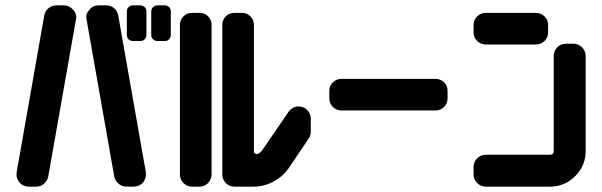

<svg xmlns="http://www.w3.org/2000/svg" viewBox="-20 -696 2244 716"><path d="M617 -566Q617 -556 610.5 -549.5Q604 -543 595 -543H567Q558 -543 551 -549.5Q544 -556 544 -566V-653Q544 -663 551 -669.5Q558 -676 567 -676H595Q604 -676 610.5 -669.5Q617 -663 617 -653ZM526 -566Q526 -556 519.5 -549.5Q513 -543 503 -543H476Q466 -543 459.5 -549.5Q453 -556 453 -566V-653Q453 -663 459.5 -669.5Q466 -676 476 -676H503Q513 -676 519.5 -669.5Q526 -663 526 -653ZM524 -53Q527 -34 514 -16Q500 0 479 0H451Q435 0 422 -11Q409 -22 406 -38L303 -622Q298 -643 313 -659Q325 -676 348 -676H376Q393 -676 405.5 -665.5Q418 -655 421 -638ZM263 -622 160 -38Q157 -22 144.5 -11Q132 0 115 0H87Q66 0 52 -16Q39 -34 42 -53L145 -638Q148 -655 161 -665.5Q174 -676 190 -676H218Q239 -676 253 -659Q268 -643 263 -622Z M1139 -205Q1139 -190 1131 -179L1056 -68Q1034 -37 999 -18.5Q964 0 925 0H854Q835 0 822 -13.5Q809 -27 809 -46V-603Q809 -622 822 -635Q835 -648 854 -648H882Q901 -648 914 -635Q927 -622 927 -603V-131Q927 -126 932 -123Q937 -120 941 -122Q951 -126 958 -136L1056 -279Q1064 -291 1078.5 -296.5Q1093 -302 1107 -297Q1121 -293 1130 -280.5Q1139 -268 1139 -253ZM769 -46Q769 -27 756 -13.5Q743 0 724 0H696Q677 0 664 -13.5Q651 -27 651 -46V-603Q651 -622 664 -635Q677 -648 696 -648H724Q743 -648 756 -635Q769 -622 769 -603Z M1649 -329Q1649 -310 1636 -297Q1623 -284 1603 -284H1254Q1235 -284 1221.5 -297Q1208 -310 1208 -329V-357Q1208 -376 1221.5 -389Q1235 -402 1254 -402H1603Q1623 -402 1636 -389Q1649 -376 1649 -357Z M2024 -575Q2024 -556 2010.5 -543Q1997 -530 1978 -530H1792Q1773 -530 1759.5 -543Q1746 -556 1746 -575V-603Q1746 -622 1759.5 -635Q1773 -648 1792 -648H1978Q1997 -648 2010.5 -635Q2024 -622 2024 -603ZM2164 -132Q2164 -96 2146 -66Q2128 -36 2098 -18Q2068 0 2031 0H1792Q1773 0 1759.5 -13.5Q1746 -27 1746 -46V-73Q1746 -92 1759.5 -105.5Q1773 -119 1792 -119H2031Q2045 -119 2045 -132V-487Q2045 -506 2058 -519.5Q2071 -533 2090 -533H2118Q2137 -533 2150.5 -519.5Q2164 -506 2164 -487Z"/></svg>

Font: Monomaniac One
Style: Regular
Weight: 400
Version: Version 1.000; ttfautohint (v1.8.3)